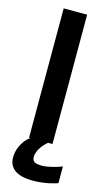

<svg xmlns="http://www.w3.org/2000/svg" viewBox="-138 -746 560 1004"><g transform="rotate(15 142.5 -244.0)"><path d="M201.7 0H177.7Q152.8 20.5 138.7 44.7Q124.5 68.8 124.5 90.8Q124.5 109.4 137.2 116.7Q149.9 124 177.7 124Q189.9 124 204.8 121.6Q219.7 119.1 234.4 115.2Q249 111.3 262.5 107.2Q275.9 103 284.7 99.1V189.9Q275.9 192.4 263.4 196.3Q251 200.2 234.1 203.6Q217.3 207 195.8 209.5Q174.3 211.9 147.5 211.9Q121.1 211.9 98.1 207Q75.2 202.1 57.9 191.4Q40.5 180.7 30.5 163.1Q20.5 145.5 20.5 120.1Q20.5 106.9 23.7 91.1Q26.9 75.2 34.2 59.1Q41.5 43 53 27.6Q64.5 12.2 81.5 0H74.7V-700.2H201.7Z"/></g></svg>

Font: Audiowide
Style: Regular
Weight: 400
Designer: Astigmatic (AOETI)
Foundry: Astigmatic (AOETI)
Version: Version 1.002